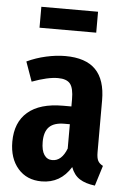

<svg xmlns="http://www.w3.org/2000/svg" viewBox="-54 -794 562 850"><g transform="rotate(5 226.5 -369.0)"><path d="M428 -76 400 14Q358 9 332 -7.5Q306 -24 293 -59Q247 16 163 16Q97 16 58 -29Q19 -74 19 -148Q19 -234 72.5 -280Q126 -326 229 -326H266V-358Q266 -407 250.5 -426.5Q235 -446 196 -446Q151 -446 81 -420L50 -507Q90 -526 135 -536Q180 -546 220 -546Q311 -546 355 -501Q399 -456 399 -365V-134Q399 -109 405.5 -96.5Q412 -84 428 -76ZM266 -139V-247H242Q196 -247 174.5 -225.5Q153 -204 153 -159Q153 -121 166 -101.5Q179 -82 202 -82Q244 -82 266 -139ZM95 -661V-754H347V-661Z"/></g></svg>

Font: Fira Sans Compressed SemiBold
Style: Regular
Weight: 600
Width: 1
Designer: bBox Type GmbH & Carrois Corporate GbR & Edenspiekermann AG
Foundry: bBox Type GmbH & Carrois Corporate GbR & Edenspiekermann AG
Version: Version 4.301